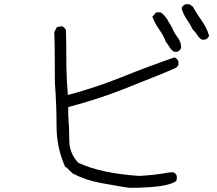

<svg xmlns="http://www.w3.org/2000/svg" viewBox="-20 -867 1040 920"><path d="M598 33Q529 22 459 9Q389 -4 328 -36Q305 -57 302 -62L292 -68Q251 -160 251 -263Q251 -366 243 -470Q243 -653 240 -713L251 -735Q258 -740 277 -741Q281 -740 283 -738Q294 -730 296 -722Q298 -673 298 -553Q299 -483 305 -413H310Q440 -448 564.5 -498Q689 -548 816 -592Q829 -588 835 -572V-555L826 -544Q819 -537 562 -436Q438 -388 307 -354V-316Q312 -257 312 -195Q312 -133 355 -87Q465 -36 648 -24Q721 -28 787 -40L807 -42Q823 -38 827 -24V-8Q826 0 819 4Q771 33 598 33ZM962 -677H947Q934 -685 925.5 -699Q917 -713 904 -725Q891 -751 874.5 -775Q858 -799 850 -828Q856 -842 870 -847H887L904 -835Q923 -801 946.5 -768Q970 -735 982 -696Q977 -682 962 -677ZM829 -619H814Q800 -628 792.5 -641Q785 -654 775 -666Q764 -696 743 -725.5Q722 -755 710 -787L729 -808H750Q769 -794 782 -773Q788 -761 794.5 -751.5Q801 -742 805 -733Q816 -707 832 -686.5Q848 -666 848 -638Q842 -623 829 -619Z"/></svg>

Font: Yozai
Style: Regular
Weight: 400
Designer: LXGW / Y.OzVox
Foundry: LXGW / Y.OzVox
Version: Version 0.861;October 22, 2024